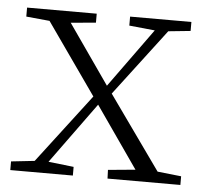

<svg xmlns="http://www.w3.org/2000/svg" viewBox="-43 -552 635 596"><g transform="rotate(5 275.0 -253.5)"><path d="M205 0V-27L126 -36L264 -226L397 -35L312 -27L313 0H540V-27L466 -35L303 -264L461 -472L530 -479V-507H339V-479L419 -471L286 -287L157 -472L235 -479V-507H18V-479L91 -472L247 -250L83 -35L10 -27V0Z"/></g></svg>

Font: AllPunType ExtraLight
Style: Regular
Weight: 280
Version: 1.0